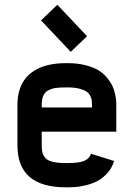

<svg xmlns="http://www.w3.org/2000/svg" viewBox="-20 -779 565 811"><path d="M267.6 -512.2Q308.6 -512.2 342 -503.4Q375.5 -494.6 396.2 -481.9Q417 -469.2 432.1 -450.7Q447.3 -432.1 454.6 -416.5Q461.9 -400.9 466.1 -381.8Q470.2 -362.8 470.7 -353.8Q471.2 -344.7 471.2 -335.4V-222.7H156.2V-164.6Q156.2 -146 159.2 -134.5Q162.1 -123 171.6 -111.8Q181.2 -100.6 202.4 -95.5Q223.6 -90.3 257.8 -90.3H267.6Q314.9 -90.3 336.4 -99.9Q357.9 -109.4 364.3 -129.4L461.9 -99.1Q453.1 -69.3 433.1 -47.4Q413.1 -25.4 391.8 -14.4Q370.6 -3.4 343.8 3.2Q316.9 9.8 300.5 11Q284.2 12.2 267.6 12.2H257.8Q53.7 12.2 53.7 -164.6V-335.4Q53.7 -445.3 138.7 -488.3Q186.5 -512.2 257.8 -512.2ZM257.8 -409.7Q232.4 -409.7 217 -407.7Q201.7 -405.8 186.3 -398.7Q170.9 -391.6 163.6 -376Q156.2 -360.4 156.2 -335.4V-325.2H368.7V-335.4Q368.7 -346.7 367.7 -354.7Q366.7 -362.8 361.1 -374Q355.5 -385.3 345.2 -392.3Q335 -399.4 315.2 -404.5Q295.4 -409.7 267.6 -409.7ZM347.7 -626 278.8 -560.1 153.3 -692.9 222.2 -758.8Z"/></svg>

Font: Anka/Coder Condensed
Style: Bold
Weight: 700
Width: 4
Monospace: yes
Version: Version 001.100